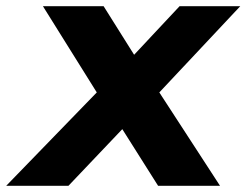

<svg xmlns="http://www.w3.org/2000/svg" viewBox="-35 -597 792 617"><path d="M-15 0H185L358 -182L473 0H672L477 -300L737 -577H542L396 -421L298 -577H103L276 -300Z"/></svg>

Font: Rabbid Highway Sign IV
Style: BdObl
Weight: 400
Foundry: Cannot Into Space Fonts
Version: Version 0.277